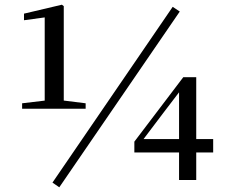

<svg xmlns="http://www.w3.org/2000/svg" viewBox="-20 -765 955 816"><path d="M74 -303V-326L175 -338H248L344 -326V-303ZM170 -303V-691L82 -679V-707L243 -745L251 -739V-303ZM741 0V-138V-156V-382H733L771 -412L674 -285L578 -158L584 -187V-174H886V-117H551V-163L759 -437H814V0ZM232 31 203 11 714 -736 744 -716Z"/></svg>

Font: Noto Serif TC ExtraLight SemiBold
Style: Regular
Weight: 600
Version: Version 2.003-H1;hotconv 1.1.1;makeotfexe 2.6.0